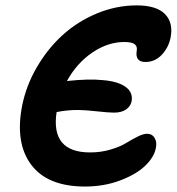

<svg xmlns="http://www.w3.org/2000/svg" viewBox="-20 -703 653 709"><path d="M293.9 -14.2Q155.3 -14.2 95 -95Q34.7 -175.8 62 -314Q77.1 -388.2 116.5 -455.6Q155.8 -522.9 210.9 -573.2Q266.1 -623.5 337.6 -653.3Q409.2 -683.1 484.9 -683.1Q558.1 -683.1 589.4 -650.9Q620.6 -618.7 609.9 -564Q602.5 -527.3 577.4 -500.7Q552.2 -474.1 517.1 -474.1Q478 -474.1 484.9 -516.1Q487.8 -531.2 477.5 -539.6Q467.3 -547.9 439 -547.9Q378.4 -547.9 321 -509Q263.7 -470.2 227.1 -403.8Q307.6 -412.6 358.9 -407.2Q415 -402.8 443.6 -382.3Q472.2 -361.8 465.8 -328.1Q461.9 -310.1 445.3 -298.6Q428.7 -287.1 400.9 -287.1Q381.3 -287.1 336.7 -292Q292 -296.9 267.1 -296.9Q227.1 -296.9 189 -289.1Q166.5 -140.1 313 -140.1Q353 -140.1 388.7 -150.9Q424.3 -161.6 445.3 -174.6Q466.3 -187.5 487.5 -198.2Q508.8 -209 522.9 -209Q542 -209 551.3 -193.1Q560.5 -177.2 555.2 -154.8Q548.8 -122.6 516.4 -91.1Q483.9 -59.6 424.3 -36.9Q364.7 -14.2 293.9 -14.2Z"/></svg>

Font: Shantell Sans Irregular
Style: Italic
Weight: 600
Italic angle: -11.31°
Designer: Stephen Nixon, Anya Danilova, Shantell Martin
Foundry: Arrow Type
Version: Version 1.006;[9816181b4]